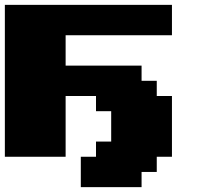

<svg xmlns="http://www.w3.org/2000/svg" viewBox="-20 -645 852 790"><path d="M312.5 125H562.5V62.5H625V0H687.5V-250H625V-312.5H562.5V-375H250V-500H687.5V-625H0V0H250V-250H375V-187.5H437.5V-62.5H375V0H312.5Z"/></svg>

Font: Faithful 32x
Style: Bold
Weight: 400
Foundry: Faithful Resource Pack
Version: Version 1.0; January 27, 2023